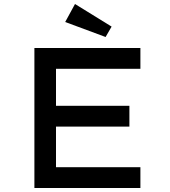

<svg xmlns="http://www.w3.org/2000/svg" viewBox="-20 -940 852 960"><path d="M152 0V-700H682V-596H260V-104H682V0ZM207 -307V-411H627V-307ZM508 -755 306 -830 355 -920 538 -807Z"/></svg>

Font: Lexend Mega
Style: Regular
Weight: 400
Designer: Bonnie Shaver-Troup, Thomas Jockin
Foundry: Lexend
Version: Version 1.007